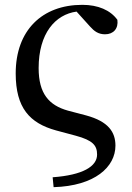

<svg xmlns="http://www.w3.org/2000/svg" viewBox="-20 -562 547 795"><path d="M202 213C373 208 458 129 458 41C458 -15 429 -59 337 -84L261 -104C183 -126 140 -174 140 -280C140 -424 209 -502 297 -514L353 -452C370 -433 387 -420 415 -420C450 -420 471 -444 466 -480C437 -520 386 -542 321 -542C154 -542 45 -436 45 -258C45 -115 103 -52 212 -22L294 0C364 19 382 40 382 78C382 127 323 163 198 172Z"/></svg>

Font: Noto Serif HK SemiBold
Style: Regular
Weight: 600
Designer: Ryoko NISHIZUKA 西塚涼子 (kana & ideographs); Frank Grießhammer (Latin, Greek & Cyrillic); Wenlong ZHANG 张文龙 (bopomofo); San
Foundry: Adobe
Version: Version 2.001;hotconv 1.1.0;makeotfexe 2.6.0